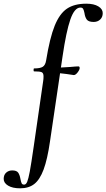

<svg xmlns="http://www.w3.org/2000/svg" viewBox="-144 -746 577 1041"><path d="M-124 224Q-124 202 -110.5 190Q-97 178 -78 178Q-54 178 -45.5 190Q-37 202 -33 225Q-30 241 -26.5 248Q-23 255 -13 255Q-3 255 3.5 239.5Q10 224 17.5 184Q25 144 39 47L90 -306Q92 -317 92 -332Q92 -350 82 -354.5Q72 -359 41 -359Q38 -359 38 -366Q38 -375 41 -375Q74 -375 88 -384Q102 -393 106 -418Q126 -541 152.5 -606.5Q179 -672 219 -699Q259 -726 324 -726Q365 -726 389 -711.5Q413 -697 413 -675Q413 -653 399 -640Q385 -627 364 -627Q336 -627 326.5 -640Q317 -653 314 -675Q311 -690 307 -697.5Q303 -705 292 -705Q260 -705 237.5 -640.5Q215 -576 195 -439L127 21Q113 118 92.5 173Q72 228 42 251.5Q12 275 -35 275Q-76 275 -100 260.5Q-124 246 -124 224ZM136 -351 138 -378Q161 -378 238 -383Q268 -386 281 -386Q288 -386 288 -377Q288 -368 277 -353.5Q266 -339 256 -339Q254 -339 215 -345Q176 -351 136 -351Z"/></svg>

Font: Cormorant Garamond
Style: Bold Italic
Weight: 700
Italic angle: -10°
Designer: Christian Thalmann (Catharsis Fonts)
Foundry: Catharsis Fonts
Version: Version 4.000